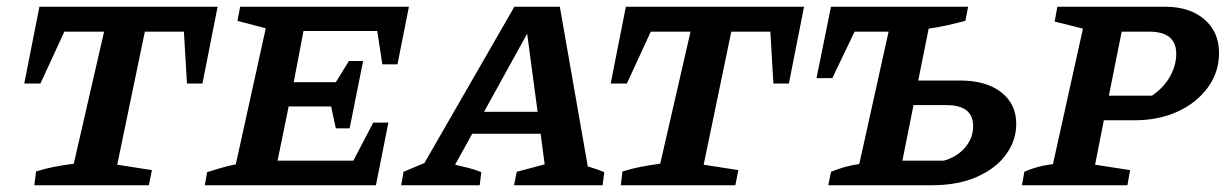

<svg xmlns="http://www.w3.org/2000/svg" viewBox="-20 -550 3639 570"><path d="M626 -530 581 -302H535L526 -456H410L328 -61L431 -45L422 0H82L87 -41Q116 -50 142.5 -55Q169 -60 199 -64L289 -456H171L100 -302H52L97 -530Z M588 0 595 -39Q617 -46 638 -52Q659 -58 680 -62L769 -466L685 -488L693 -530H1194L1160 -359H1115L1100 -458H881L852 -306H977L1016 -369H1058L1018 -169H977L963 -234H837L804 -73H1029L1088 -186H1133L1096 0Z M1725 -56Q1752 -48 1774 -39L1769 0H1506L1514 -40L1597 -62L1585 -153H1382L1331 -61Q1351 -56 1368.5 -52Q1386 -48 1409 -39L1404 0H1171L1178 -40L1240 -66L1507 -530H1642ZM1417 -218H1576L1545 -450Z M2367 -530 2322 -302H2276L2267 -456H2151L2069 -61L2172 -45L2163 0H1823L1828 -41Q1857 -50 1883.5 -55Q1910 -60 1940 -64L2030 -456H1912L1841 -302H1793L1838 -530Z M2439 0 2447 -40Q2466 -48 2487.5 -54Q2509 -60 2531 -63L2618 -456H2517L2451 -318H2404L2447 -530H2854L2846 -488Q2819 -481 2792.5 -475Q2766 -469 2737 -465L2706 -311H2829Q2908 -311 2952.5 -276Q2997 -241 2997 -182Q2997 -134 2967.5 -92.5Q2938 -51 2881.5 -25.5Q2825 0 2745 0ZM2659 -73H2782Q2821 -84 2845 -112Q2869 -140 2869 -175Q2869 -238 2790 -238H2692Z M3014 0 3021 -40Q3036 -47 3056.5 -53Q3077 -59 3106 -63L3195 -465L3111 -486L3119 -530H3439Q3512 -530 3555.5 -492.5Q3599 -455 3599 -393Q3599 -336 3566 -290.5Q3533 -245 3476.5 -219Q3420 -193 3349 -193H3257L3231 -61L3335 -45L3327 0ZM3392 -456H3310L3272 -266H3400Q3435 -290 3453.5 -323Q3472 -356 3472 -390Q3472 -456 3392 -456Z"/></svg>

Font: Piazzolla SC SemiBold
Style: Italic
Weight: 600
Italic angle: -11.3°
Designer: Juan Pablo del Peral
Foundry: Huerta Tipografica
Version: Version 1.330